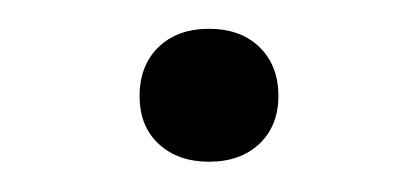

<svg xmlns="http://www.w3.org/2000/svg" viewBox="-20 -344 284 130"><path d="M74.5 -279Q74.5 -299.5 87.2 -312Q100 -324.5 121.5 -324.5Q143 -324.5 155.8 -312Q168.5 -299.5 168.5 -279Q168.5 -259 155.8 -246.8Q143 -234.5 121.5 -234.5Q100.5 -234.5 87.5 -246.5Q74.5 -258.5 74.5 -279Z"/></svg>

Font: Encode Sans Expanded Light
Style: Regular
Weight: 300
Width: 7
Designer: Multiple Designers
Foundry: Impallari Type
Version: Version 2.000